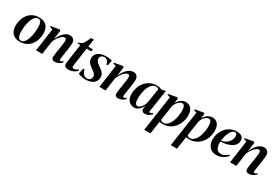

<svg xmlns="http://www.w3.org/2000/svg" viewBox="74 -1850 4762 3298"><g transform="rotate(30 2455.0 -201.0)"><path d="M301.5 -517Q371 -517 415.8 -491.8Q460.5 -466.5 482 -420.2Q503.5 -374 503.5 -309.5Q503.5 -247 485.2 -189Q467 -131 431.2 -85.8Q395.5 -40.5 343 -14Q290.5 12.5 222 12.5Q152.5 12.5 107.8 -13.2Q63 -39 41.5 -85.5Q20 -132 20 -194Q20 -258.5 38.8 -316.8Q57.5 -375 93.8 -420.2Q130 -465.5 182.2 -491.2Q234.5 -517 301.5 -517ZM298 -492.5Q267.5 -492.5 243.5 -471Q219.5 -449.5 202.2 -413.8Q185 -378 174 -334Q163 -290 157.8 -243.8Q152.5 -197.5 152.5 -156.5Q152.5 -113.5 160 -81Q167.5 -48.5 184 -30.5Q200.5 -12.5 226.5 -12.5Q257 -12.5 281 -34Q305 -55.5 322 -91.5Q339 -127.5 350 -171.5Q361 -215.5 366.2 -261.2Q371.5 -307 371.5 -348Q371.5 -387 366 -419.8Q360.5 -452.5 344.8 -472.5Q329 -492.5 298 -492.5Z M705 -316.5Q719.5 -353.5 741.2 -388.8Q763 -424 790.2 -452.8Q817.5 -481.5 849 -498.5Q880.5 -515.5 915.5 -515.5Q966.5 -515.5 991 -485.8Q1015.5 -456 1015.5 -411Q1015.5 -387.5 1012.2 -359.8Q1009 -332 1004.2 -301Q999.5 -270 995 -238Q990.5 -209 985.8 -177.5Q981 -146 977.5 -119.5Q974 -93 972.5 -77.5Q972.5 -61 977.5 -55Q982.5 -49 991 -49Q1000 -49 1012 -55Q1024 -61 1037.5 -75.5L1048 -55.5Q1036 -40.5 1016.2 -25.2Q996.5 -10 968.5 0.8Q940.5 11.5 904 11.5Q890 11.5 876.5 5.8Q863 0 854.5 -13Q846 -26 846 -47.5Q846 -57 848 -76.2Q850 -95.5 853.5 -120.8Q857 -146 861.2 -173Q865.5 -200 869.5 -224.5Q873 -250.5 876.8 -274.8Q880.5 -299 883.5 -320.2Q886.5 -341.5 888 -358.5Q889.5 -375.5 889.5 -386Q889.5 -403 886.2 -414.2Q883 -425.5 875.2 -431.2Q867.5 -437 853 -437Q834 -437 811.5 -421.5Q789 -406 766.8 -380Q744.5 -354 725.8 -322Q707 -290 696 -256.5L660 0H537L600 -449L542.5 -469.5L544.5 -484.5L711.5 -514L730 -499Z M1235.5 -181Q1231.5 -154 1228.8 -133.2Q1226 -112.5 1224.5 -98.2Q1223 -84 1223 -74.5Q1223 -60 1232.2 -54.2Q1241.5 -48.5 1254 -48.5Q1274.5 -48.5 1297 -58.2Q1319.5 -68 1337.5 -85.5L1347.5 -62.5Q1326.5 -37 1297.2 -20.5Q1268 -4 1237 3.5Q1206 11 1179 11Q1138.5 11 1115.2 -8Q1092 -27 1094.5 -63Q1095 -69.5 1096.5 -81.5Q1098 -93.5 1100.2 -109.8Q1102.5 -126 1105.8 -147Q1109 -168 1112.5 -193L1150.5 -458.5H1093L1096 -475.5L1167.5 -506.5Q1181.5 -521 1197 -548Q1212.5 -575 1226.5 -604.5Q1240.5 -634 1248.5 -656H1304L1282.5 -502.5H1374L1367.5 -458.5H1275.5Z M1732 -391.5H1706.5Q1702 -430 1679.2 -458Q1656.5 -486 1616.5 -486Q1593.5 -486 1575 -477.8Q1556.5 -469.5 1545.5 -454Q1534.5 -438.5 1534.5 -415.5Q1534.5 -391.5 1546 -372.2Q1557.5 -353 1577 -336.5Q1596.5 -320 1620.5 -304Q1654.5 -281.5 1679 -259.8Q1703.5 -238 1717 -212.5Q1730.5 -187 1730.5 -152.5Q1730.5 -112.5 1715.5 -82Q1700.5 -51.5 1672.5 -30.8Q1644.5 -10 1606 0.8Q1567.5 11.5 1521 11.5Q1489.5 11.5 1458.8 6.2Q1428 1 1404.8 -7.2Q1381.5 -15.5 1371.5 -22.5L1397 -132H1422.5Q1430 -101 1443.8 -74.8Q1457.5 -48.5 1479.5 -32.5Q1501.5 -16.5 1533 -16.5Q1556.5 -16.5 1575.2 -26.8Q1594 -37 1604.8 -55Q1615.5 -73 1615.5 -96Q1615.5 -120 1604.2 -138.5Q1593 -157 1572.5 -173.5Q1552 -190 1524 -208.5Q1498 -226 1474.8 -246.8Q1451.5 -267.5 1437.2 -294.5Q1423 -321.5 1423 -357.5Q1423 -407.5 1449.8 -442.2Q1476.5 -477 1524 -495.2Q1571.5 -513.5 1634 -513.5Q1657 -513.5 1680.8 -511Q1704.5 -508.5 1724 -504.8Q1743.5 -501 1753.5 -496.5Z M1961 -316.5Q1975.5 -353.5 1997.2 -388.8Q2019 -424 2046.2 -452.8Q2073.5 -481.5 2105 -498.5Q2136.5 -515.5 2171.5 -515.5Q2222.5 -515.5 2247 -485.8Q2271.5 -456 2271.5 -411Q2271.5 -387.5 2268.2 -359.8Q2265 -332 2260.2 -301Q2255.5 -270 2251 -238Q2246.5 -209 2241.8 -177.5Q2237 -146 2233.5 -119.5Q2230 -93 2228.5 -77.5Q2228.5 -61 2233.5 -55Q2238.5 -49 2247 -49Q2256 -49 2268 -55Q2280 -61 2293.5 -75.5L2304 -55.5Q2292 -40.5 2272.2 -25.2Q2252.5 -10 2224.5 0.8Q2196.5 11.5 2160 11.5Q2146 11.5 2132.5 5.8Q2119 0 2110.5 -13Q2102 -26 2102 -47.5Q2102 -57 2104 -76.2Q2106 -95.5 2109.5 -120.8Q2113 -146 2117.2 -173Q2121.5 -200 2125.5 -224.5Q2129 -250.5 2132.8 -274.8Q2136.5 -299 2139.5 -320.2Q2142.5 -341.5 2144 -358.5Q2145.5 -375.5 2145.5 -386Q2145.5 -403 2142.2 -414.2Q2139 -425.5 2131.2 -431.2Q2123.5 -437 2109 -437Q2090 -437 2067.5 -421.5Q2045 -406 2022.8 -380Q2000.5 -354 1981.8 -322Q1963 -290 1952 -256.5L1916 0H1793L1856 -449L1798.5 -469.5L1800.5 -484.5L1967.5 -514L1986 -499Z M2752 -83Q2749 -63 2754 -55.8Q2759 -48.5 2769.5 -48.5Q2779.5 -48.5 2791.5 -54.8Q2803.5 -61 2815.5 -75.5L2826.5 -54.5Q2815.5 -40 2796.5 -24.5Q2777.5 -9 2752.2 1Q2727 11 2695.5 11Q2657 11 2642 -12.2Q2627 -35.5 2631.5 -68L2640 -120.5Q2629.5 -88.5 2606.5 -58.2Q2583.5 -28 2552.5 -8.5Q2521.5 11 2485.5 11Q2444.5 11 2409.2 -9Q2374 -29 2352.5 -69.2Q2331 -109.5 2331 -170.5Q2331 -224 2344.2 -274.5Q2357.5 -325 2383 -368.5Q2408.5 -412 2446.2 -444.8Q2484 -477.5 2533.8 -496Q2583.5 -514.5 2644 -514.5Q2674 -514.5 2698.2 -508.2Q2722.5 -502 2743.5 -491.5L2818.5 -510.5ZM2689 -464.5Q2686 -475 2673.8 -483.5Q2661.5 -492 2641 -492Q2602 -492 2572.8 -471.2Q2543.5 -450.5 2522.8 -415.2Q2502 -380 2489.2 -336.2Q2476.5 -292.5 2470.5 -246.2Q2464.5 -200 2464.5 -158Q2464.5 -112.5 2472.2 -86.8Q2480 -61 2493.2 -50.5Q2506.5 -40 2523 -40Q2541 -40 2559.2 -51.5Q2577.5 -63 2594.8 -83.8Q2612 -104.5 2625.5 -132.5Q2639 -160.5 2646.5 -193.5Z M2828.5 253.5 2931 -449 2873.5 -469.5 2875.5 -484.5 3041.5 -514 3060.5 -499 3047 -399Q3062 -433.5 3088 -460.2Q3114 -487 3146.2 -502.2Q3178.5 -517.5 3212 -517.5Q3258 -517.5 3291.5 -496.5Q3325 -475.5 3343.2 -434Q3361.5 -392.5 3361.5 -330.5Q3361.5 -280 3348.2 -230.8Q3335 -181.5 3309 -138Q3283 -94.5 3244.8 -60.8Q3206.5 -27 3156.2 -8Q3106 11 3045 11Q3031 11 3016.5 9Q3002 7 2988.5 4L2951 253.5ZM2995.5 -43.5Q3001.5 -31 3014.8 -22.5Q3028 -14 3049.5 -14Q3086 -14 3114.8 -34.8Q3143.5 -55.5 3165 -90.5Q3186.5 -125.5 3200.5 -169Q3214.5 -212.5 3221.2 -259Q3228 -305.5 3228 -348.5Q3228 -388 3222 -414.8Q3216 -441.5 3203 -455.5Q3190 -469.5 3168.5 -469.5Q3143 -469.5 3116 -449.8Q3089 -430 3067.8 -399.2Q3046.5 -368.5 3038 -334.5Z M3355.5 253.5 3458 -449 3400.5 -469.5 3402.5 -484.5 3568.5 -514 3587.5 -499 3574 -399Q3589 -433.5 3615 -460.2Q3641 -487 3673.2 -502.2Q3705.5 -517.5 3739 -517.5Q3785 -517.5 3818.5 -496.5Q3852 -475.5 3870.2 -434Q3888.5 -392.5 3888.5 -330.5Q3888.5 -280 3875.2 -230.8Q3862 -181.5 3836 -138Q3810 -94.5 3771.8 -60.8Q3733.5 -27 3683.2 -8Q3633 11 3572 11Q3558 11 3543.5 9Q3529 7 3515.5 4L3478 253.5ZM3522.5 -43.5Q3528.5 -31 3541.8 -22.5Q3555 -14 3576.5 -14Q3613 -14 3641.8 -34.8Q3670.5 -55.5 3692 -90.5Q3713.5 -125.5 3727.5 -169Q3741.5 -212.5 3748.2 -259Q3755 -305.5 3755 -348.5Q3755 -388 3749 -414.8Q3743 -441.5 3730 -455.5Q3717 -469.5 3695.5 -469.5Q3670 -469.5 3643 -449.8Q3616 -430 3594.8 -399.2Q3573.5 -368.5 3565 -334.5Z M4324.5 -91Q4309.5 -70.5 4279.8 -46.5Q4250 -22.5 4208.5 -5.8Q4167 11 4115.5 11Q4068.5 11 4033 -5Q3997.5 -21 3974.2 -49Q3951 -77 3939.2 -113Q3927.5 -149 3927.5 -189.5Q3927.5 -257.5 3949.5 -317Q3971.5 -376.5 4011.5 -421.5Q4051.5 -466.5 4105.8 -492Q4160 -517.5 4224.5 -517.5Q4271.5 -517.5 4301.2 -504.5Q4331 -491.5 4345.5 -468.8Q4360 -446 4360 -415.5Q4360 -374 4342 -343Q4324 -312 4293.2 -290.2Q4262.5 -268.5 4224.2 -254.8Q4186 -241 4144 -234Q4102 -227 4062.5 -226Q4060 -191 4064.5 -158.2Q4069 -125.5 4081.2 -99.8Q4093.5 -74 4115.5 -59.2Q4137.5 -44.5 4170.5 -44.5Q4200 -44.5 4225.8 -53.5Q4251.5 -62.5 4273.2 -78Q4295 -93.5 4312.5 -112ZM4201 -491Q4174 -491 4150.8 -469.5Q4127.5 -448 4109.5 -412.5Q4091.5 -377 4080 -333Q4068.5 -289 4064 -244.5Q4094 -248.5 4121 -260Q4148 -271.5 4170.5 -289Q4193 -306.5 4209.5 -329Q4226 -351.5 4235.2 -377.8Q4244.5 -404 4244.5 -433Q4244.5 -464 4233.5 -477.5Q4222.5 -491 4201 -491Z M4553.5 -316.5Q4568 -353.5 4589.8 -388.8Q4611.5 -424 4638.8 -452.8Q4666 -481.5 4697.5 -498.5Q4729 -515.5 4764 -515.5Q4815 -515.5 4839.5 -485.8Q4864 -456 4864 -411Q4864 -387.5 4860.8 -359.8Q4857.5 -332 4852.8 -301Q4848 -270 4843.5 -238Q4839 -209 4834.2 -177.5Q4829.5 -146 4826 -119.5Q4822.5 -93 4821 -77.5Q4821 -61 4826 -55Q4831 -49 4839.5 -49Q4848.5 -49 4860.5 -55Q4872.5 -61 4886 -75.5L4896.5 -55.5Q4884.5 -40.5 4864.8 -25.2Q4845 -10 4817 0.8Q4789 11.5 4752.5 11.5Q4738.5 11.5 4725 5.8Q4711.5 0 4703 -13Q4694.5 -26 4694.5 -47.5Q4694.5 -57 4696.5 -76.2Q4698.5 -95.5 4702 -120.8Q4705.5 -146 4709.8 -173Q4714 -200 4718 -224.5Q4721.5 -250.5 4725.2 -274.8Q4729 -299 4732 -320.2Q4735 -341.5 4736.5 -358.5Q4738 -375.5 4738 -386Q4738 -403 4734.8 -414.2Q4731.5 -425.5 4723.8 -431.2Q4716 -437 4701.5 -437Q4682.5 -437 4660 -421.5Q4637.5 -406 4615.2 -380Q4593 -354 4574.2 -322Q4555.5 -290 4544.5 -256.5L4508.5 0H4385.5L4448.5 -449L4391 -469.5L4393 -484.5L4560 -514L4578.5 -499Z"/></g></svg>

Font: Merriweather 144pt SemiBold
Style: Italic
Weight: 600
Italic angle: -7.8°
Version: Version 2.101